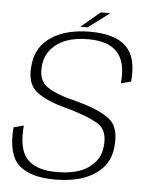

<svg xmlns="http://www.w3.org/2000/svg" viewBox="-50 -721 617 769"><g transform="rotate(5 258.0 -336.5)"><path d="M198 4.5Q297.5 4.5 357 -34Q416.5 -72.5 424.5 -139.5Q435.5 -222.5 394.8 -256Q354 -289.5 261.5 -314.5Q180 -333.5 140 -360Q100 -386.5 108.5 -450.5Q115.5 -503 160.5 -535Q205.5 -567 284.5 -567Q365.5 -567 401.5 -526.8Q437.5 -486.5 429 -403L469.5 -413Q478.5 -511.5 433.2 -554.5Q388 -597.5 289.5 -597.5Q193.5 -597.5 134.5 -558.8Q75.5 -520 67 -451.5Q56 -372 96.8 -338.8Q137.5 -305.5 222.5 -284Q309 -260 350.5 -234Q392 -208 382 -138.5Q376 -90 331.2 -58Q286.5 -26 203 -26Q122.5 -26 85.2 -64.8Q48 -103.5 56.5 -200L16 -189.5Q7.5 -79.5 54 -37.5Q100.5 4.5 198 4.5ZM247.5 -614H276.5L362.5 -678.5H324Z"/></g></svg>

Font: Anybody UltraCondensed Thin ExtraLight
Style: Italic
Weight: 250
Italic angle: -10°
Version: Version 1.111